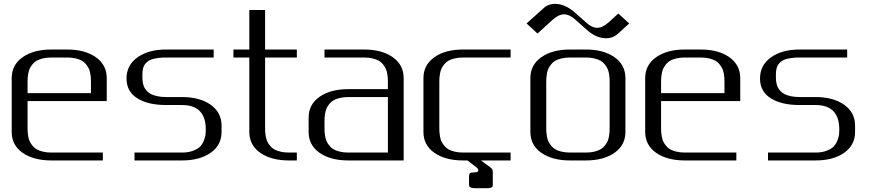

<svg xmlns="http://www.w3.org/2000/svg" viewBox="-20 -844 4581 1010"><path d="M541.5 -312.5H125V-172.9Q125 -159.7 125.5 -149.9Q126 -140.1 128.7 -125.5Q131.3 -110.8 136.2 -100.3Q141.1 -89.8 150.4 -78.1Q159.7 -66.4 172.4 -58.8Q185.1 -51.3 205.1 -46.4Q225.1 -41.5 250 -41.5H521V0H250Q156.2 0 98.9 -40.3Q41.5 -80.6 41.5 -149.9V-433.1Q41.5 -502.4 98.9 -543Q156.2 -583.5 250 -583.5H333.5Q426.8 -583.5 484.1 -543Q541.5 -502.4 541.5 -433.1ZM125 -354H458.5V-410.6Q458.5 -423.8 458 -433.3Q457.5 -442.9 454.8 -457.5Q452.1 -472.2 447.3 -482.7Q442.4 -493.2 433.1 -505.1Q423.8 -517.1 411.1 -524.4Q398.4 -531.7 378.4 -536.6Q358.4 -541.5 333.5 -541.5H250Q225.1 -541.5 205.1 -536.6Q185.1 -531.7 172.4 -524.4Q159.7 -517.1 150.4 -505.1Q141.1 -493.2 136.2 -482.7Q131.3 -472.2 128.7 -457.5Q126 -442.9 125.5 -433.3Q125 -423.8 125 -410.6Z M1104 -583.5V-541.5H854Q828.6 -541.5 809.1 -538.6Q789.6 -535.6 776.4 -531Q763.2 -526.4 754.2 -518.3Q745.1 -510.3 740.2 -502.9Q735.4 -495.6 732.7 -484.4Q730 -473.1 729.5 -464.8Q729 -456.5 729 -443.8Q729 -432.1 729.5 -423.8Q730 -415.5 732.7 -403.3Q735.4 -391.1 740.2 -382.3Q745.1 -373.5 754.4 -363.8Q763.7 -354 776.6 -347.9Q789.6 -341.8 809.3 -337.6Q829.1 -333.5 854 -333.5H937.5Q1030.8 -333.5 1088.1 -293Q1145.5 -252.4 1145.5 -183.1V-149.9Q1145.5 -80.6 1088.1 -40.3Q1030.8 0 937.5 0H687.5V-41.5H937.5Q971.7 -41.5 996.6 -51.3Q1021.5 -61 1033.7 -74Q1045.9 -86.9 1053 -106Q1060.1 -125 1061.3 -136.7Q1062.5 -148.4 1062.5 -162.6Q1062.5 -291.5 937.5 -291.5H854Q758.3 -291.5 701.9 -327.1Q645.5 -362.8 645.5 -431.2Q645.5 -501 703.1 -542.2Q760.7 -583.5 854 -583.5Z M1374.5 -791.5V-583.5H1541.5V-541.5H1374.5V-172.9Q1374.5 -159.7 1375 -149.9Q1375.5 -140.1 1378.2 -125.5Q1380.9 -110.8 1385.7 -100.3Q1390.6 -89.8 1399.9 -78.1Q1409.2 -66.4 1421.9 -58.8Q1434.6 -51.3 1454.6 -46.4Q1474.6 -41.5 1499.5 -41.5H1541.5V0H1499.5Q1406.2 0 1348.9 -40.3Q1291.5 -80.6 1291.5 -149.9V-541.5H1208V-583.5H1291.5V-791.5Z M1687 -541.5V-583.5H1895.5Q1988.8 -583.5 2046.1 -543Q2103.5 -502.4 2103.5 -433.1V0H1812Q1718.3 0 1660.9 -40.3Q1603.5 -80.6 1603.5 -149.9V-225.1Q1603.5 -294.4 1660.9 -334.7Q1718.3 -375 1812 -375H2020.5V-410.6Q2020.5 -423.8 2020 -433.3Q2019.5 -442.9 2016.8 -457.5Q2014.2 -472.2 2009.3 -482.7Q2004.4 -493.2 1995.1 -505.1Q1985.8 -517.1 1973.1 -524.4Q1960.4 -531.7 1940.4 -536.6Q1920.4 -541.5 1895.5 -541.5ZM2020.5 -41.5V-333.5H1812Q1787.1 -333.5 1767.1 -328.6Q1747.1 -323.7 1734.4 -316.2Q1721.7 -308.6 1712.4 -296.9Q1703.1 -285.2 1698.2 -274.7Q1693.4 -264.2 1690.7 -249.5Q1688 -234.9 1687.5 -225.1Q1687 -215.3 1687 -202.1V-172.9Q1687 -159.7 1687.5 -149.9Q1688 -140.1 1690.7 -125.5Q1693.4 -110.8 1698.2 -100.3Q1703.1 -89.8 1712.4 -78.1Q1721.7 -66.4 1734.4 -58.8Q1747.1 -51.3 1767.1 -46.4Q1787.1 -41.5 1812 -41.5Z M2572.3 125Q2572.3 133.3 2571 137Q2569.8 140.6 2563 143.3Q2556.2 146 2541 146H2478.5Q2463.9 146 2456.5 142.3Q2449.2 138.7 2448.2 135.3Q2447.3 131.8 2447.3 125V83.5Q2447.3 71.3 2452.6 66.9Q2458 62.5 2478.5 62.5Q2496.1 62.5 2496.1 52.2Q2496.1 44.9 2487.8 37.6L2439 0H2416Q2322.3 0 2264.9 -40.3Q2207.5 -80.6 2207.5 -149.9V-433.1Q2207.5 -502.4 2264.9 -543Q2322.3 -583.5 2416 -583.5H2666V-541.5H2416Q2391.1 -541.5 2371.1 -536.6Q2351.1 -531.7 2338.4 -524.4Q2325.7 -517.1 2316.4 -505.1Q2307.1 -493.2 2302.2 -482.7Q2297.4 -472.2 2294.7 -457.5Q2292 -442.9 2291.5 -433.3Q2291 -423.8 2291 -410.6V-172.9Q2291 -159.7 2291.5 -149.9Q2292 -140.1 2294.7 -125.5Q2297.4 -110.8 2302.2 -100.3Q2307.1 -89.8 2316.4 -78.1Q2325.7 -66.4 2338.4 -58.8Q2351.1 -51.3 2371.1 -46.4Q2391.1 -41.5 2416 -41.5H2666V0H2509.8L2558.6 35.6Q2565.9 41 2569.1 46.6Q2572.3 52.2 2572.3 62.5Z M3064 -689.5 3005.4 -741.7Q2975.1 -768.6 2947.3 -768.6Q2918.9 -768.6 2886.7 -739.7L2807.6 -667.5L2750 -720.7L2839.8 -801.3Q2863.8 -823.7 2900.4 -823.7Q2952.6 -823.7 3005.4 -776.9L3064 -725.1Q3093.3 -697.8 3122.1 -697.8Q3148.9 -697.8 3182.6 -727.1L3232.4 -772.9L3290 -720.7L3229.5 -665.5Q3203.6 -642.6 3168.9 -642.6Q3115.2 -642.6 3064 -689.5ZM3062 -583.5Q3155.3 -583.5 3212.6 -543Q3270 -502.4 3270 -433.1V-149.9Q3270 -80.6 3212.6 -40.3Q3155.3 0 3062 0H2978.5Q2884.8 0 2827.4 -40.3Q2770 -80.6 2770 -149.9V-433.1Q2770 -502.4 2827.4 -543Q2884.8 -583.5 2978.5 -583.5ZM3062 -541.5H2978.5Q2953.6 -541.5 2933.6 -536.6Q2913.6 -531.7 2900.9 -524.4Q2888.2 -517.1 2878.9 -505.1Q2869.6 -493.2 2864.7 -482.7Q2859.9 -472.2 2857.2 -457.5Q2854.5 -442.9 2854 -433.3Q2853.5 -423.8 2853.5 -410.6V-172.9Q2853.5 -159.7 2854 -149.9Q2854.5 -140.1 2857.2 -125.5Q2859.9 -110.8 2864.7 -100.3Q2869.6 -89.8 2878.9 -78.1Q2888.2 -66.4 2900.9 -58.8Q2913.6 -51.3 2933.6 -46.4Q2953.6 -41.5 2978.5 -41.5H3062Q3086.9 -41.5 3106.9 -46.4Q3127 -51.3 3139.6 -58.8Q3152.3 -66.4 3161.6 -78.1Q3170.9 -89.8 3175.8 -100.3Q3180.7 -110.8 3183.3 -125.5Q3186 -140.1 3186.5 -149.9Q3187 -159.7 3187 -172.9V-410.6Q3187 -423.8 3186.5 -433.3Q3186 -442.9 3183.3 -457.5Q3180.7 -472.2 3175.8 -482.7Q3170.9 -493.2 3161.6 -505.1Q3152.3 -517.1 3139.6 -524.4Q3127 -531.7 3106.9 -536.6Q3086.9 -541.5 3062 -541.5Z M3874 -312.5H3457.5V-172.9Q3457.5 -159.7 3458 -149.9Q3458.5 -140.1 3461.2 -125.5Q3463.9 -110.8 3468.8 -100.3Q3473.6 -89.8 3482.9 -78.1Q3492.2 -66.4 3504.9 -58.8Q3517.6 -51.3 3537.6 -46.4Q3557.6 -41.5 3582.5 -41.5H3853.5V0H3582.5Q3488.8 0 3431.4 -40.3Q3374 -80.6 3374 -149.9V-433.1Q3374 -502.4 3431.4 -543Q3488.8 -583.5 3582.5 -583.5H3666Q3759.3 -583.5 3816.7 -543Q3874 -502.4 3874 -433.1ZM3457.5 -354H3791V-410.6Q3791 -423.8 3790.5 -433.3Q3790 -442.9 3787.4 -457.5Q3784.7 -472.2 3779.8 -482.7Q3774.9 -493.2 3765.6 -505.1Q3756.3 -517.1 3743.7 -524.4Q3731 -531.7 3710.9 -536.6Q3690.9 -541.5 3666 -541.5H3582.5Q3557.6 -541.5 3537.6 -536.6Q3517.6 -531.7 3504.9 -524.4Q3492.2 -517.1 3482.9 -505.1Q3473.6 -493.2 3468.8 -482.7Q3463.9 -472.2 3461.2 -457.5Q3458.5 -442.9 3458 -433.3Q3457.5 -423.8 3457.5 -410.6Z M4436.5 -583.5V-541.5H4186.5Q4161.1 -541.5 4141.6 -538.6Q4122.1 -535.6 4108.9 -531Q4095.7 -526.4 4086.7 -518.3Q4077.6 -510.3 4072.8 -502.9Q4067.9 -495.6 4065.2 -484.4Q4062.5 -473.1 4062 -464.8Q4061.5 -456.5 4061.5 -443.8Q4061.5 -432.1 4062 -423.8Q4062.5 -415.5 4065.2 -403.3Q4067.9 -391.1 4072.8 -382.3Q4077.6 -373.5 4086.9 -363.8Q4096.2 -354 4109.1 -347.9Q4122.1 -341.8 4141.8 -337.6Q4161.6 -333.5 4186.5 -333.5H4270Q4363.3 -333.5 4420.7 -293Q4478 -252.4 4478 -183.1V-149.9Q4478 -80.6 4420.7 -40.3Q4363.3 0 4270 0H4020V-41.5H4270Q4304.2 -41.5 4329.1 -51.3Q4354 -61 4366.2 -74Q4378.4 -86.9 4385.5 -106Q4392.6 -125 4393.8 -136.7Q4395 -148.4 4395 -162.6Q4395 -291.5 4270 -291.5H4186.5Q4090.8 -291.5 4034.4 -327.1Q3978 -362.8 3978 -431.2Q3978 -501 4035.6 -542.2Q4093.3 -583.5 4186.5 -583.5Z"/></svg>

Font: Gputeks
Style: Regular
Weight: 500
Version: Version 0.9